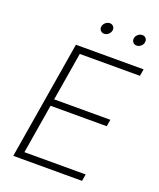

<svg xmlns="http://www.w3.org/2000/svg" viewBox="-164 -1011 919 1110"><g transform="rotate(20 295.5 -456.0)"><path d="M54.2 0 174.8 -727.5H591.3L584 -685.1H213.9L164.6 -387.7H510.3L503.4 -345.7H157.7L107.4 -42H484.4L477.1 0ZM505.4 -842.8Q491.2 -842.8 482.9 -853Q474.6 -863.3 476.6 -877.4Q479 -891.6 491 -901.6Q502.9 -911.6 517.1 -911.6Q531.2 -911.6 539.6 -901.6Q547.9 -891.6 545.4 -877.4Q543.5 -863.3 531.5 -853Q519.5 -842.8 505.4 -842.8ZM305.7 -842.8Q291.5 -842.8 283 -853Q274.4 -863.3 276.9 -877.4Q279.3 -891.6 291.3 -901.6Q303.2 -911.6 317.4 -911.6Q331.5 -911.6 339.8 -901.6Q348.1 -891.6 345.7 -877.4Q343.3 -863.3 331.5 -853Q319.8 -842.8 305.7 -842.8Z"/></g></svg>

Font: Inter 18pt ExtraLight
Style: Italic
Weight: 250
Italic angle: -9.3988°
Designer: Rasmus Andersson
Foundry: rsms
Version: Version 4.001;git-66647c0bb